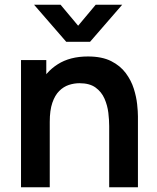

<svg xmlns="http://www.w3.org/2000/svg" viewBox="-20 -795 666 815"><path d="M565.5 0H443.5V-260.2Q443.5 -285.2 439.9 -316.2Q436.2 -347.2 423.7 -376Q411.1 -404.8 385.8 -423.3Q360.6 -441.8 317.3 -441.8Q294.5 -441.8 272 -434.4Q249.6 -426.9 231.4 -408.8Q213.2 -390.7 202.2 -358.8Q191.2 -326.8 191.2 -277.5L119.7 -308.2Q119.7 -376.9 146.4 -433Q173.2 -489.2 225.1 -522.2Q277 -555.3 353.2 -555.3Q412.9 -555.3 452 -535.5Q491 -515.7 514 -484.5Q537 -453.4 548 -418.4Q559 -383.3 562.2 -352Q565.5 -320.8 565.5 -301.5ZM191.2 0H69.2V-540H176.5V-372.5H191.2ZM237 -775H124.5L261.2 -617.5H362.2L498.8 -775H386.3L311.7 -685.8Z"/></svg>

Font: Manrope Variable Light
Style: Regular
Weight: 200
Designer: Mikhail Sharanda
Foundry: Mikhail Sharanda
Version: Version 4.505